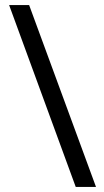

<svg xmlns="http://www.w3.org/2000/svg" viewBox="-20 -736 411 758"><path d="M95 -716H16L279 2H359Z"/></svg>

Font: Noto Sans Lao Looped Condensed
Style: Regular
Weight: 400
Width: 3
Designer: Mark Frömberg, Ben Mitchell
Foundry: The Fontpad Ltd
Version: Version 1.002